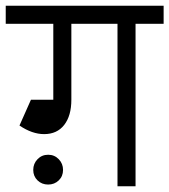

<svg xmlns="http://www.w3.org/2000/svg" viewBox="-45 -650 591 670"><path d="M-25 -567V-630H307V-567ZM141 -301V-630H204V-301ZM109 -182V-242Q132 -242 144.5 -258Q157 -274 157 -302H204Q204 -246 179 -214Q154 -182 109 -182ZM23 -212 53 -272Q88 -242 109 -242V-182Q67 -182 23 -212ZM23 -212 63 -302H169V-242ZM365 0V-620H428V0ZM267 -567V-630H526V-567ZM123 -6Q101 -6 86 -20.5Q71 -35 71 -57Q71 -79 86 -94.5Q101 -110 123 -110Q145 -110 160 -94.5Q175 -79 175 -57Q175 -35 160 -20.5Q145 -6 123 -6Z"/></svg>

Font: Akshar Light Light
Style: Regular
Weight: 300
Version: Version 1.100